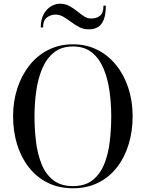

<svg xmlns="http://www.w3.org/2000/svg" viewBox="-20 -997 779 1027"><path d="M370 10Q294 10 234.5 -19.8Q175 -49.5 133.8 -102.5Q92.5 -155.5 71.2 -225.2Q50 -295 50 -375Q50 -455 72.8 -524.8Q95.5 -594.5 137.5 -647.5Q179.5 -700.5 238.5 -730.2Q297.5 -760 370 -760Q442.5 -760 501.2 -730.2Q560 -700.5 602.2 -647.5Q644.5 -594.5 667 -524.8Q689.5 -455 689.5 -375Q689.5 -295 668.2 -225.2Q647 -155.5 606 -102.5Q565 -49.5 505.5 -19.8Q446 10 370 10ZM370 -1.5Q435.5 -1.5 475.8 -33.8Q516 -66 537.8 -120Q559.5 -174 567.2 -240.5Q575 -307 575 -375Q575 -443 565.8 -509.5Q556.5 -576 534 -630Q511.5 -684 471.5 -716.2Q431.5 -748.5 370 -748.5Q308.5 -748.5 268.5 -716.2Q228.5 -684 205.8 -630Q183 -576 173.8 -509.5Q164.5 -443 164.5 -375Q164.5 -307 172.5 -240.5Q180.5 -174 202 -120Q223.5 -66 264.2 -33.8Q305 -1.5 370 -1.5ZM453.5 -840Q426.5 -840 403.8 -852Q381 -864 360.5 -879.5Q340 -895 319.5 -907Q299 -919 277 -919Q252.5 -919 231.5 -904Q210.5 -889 210.5 -850H198Q198 -892.5 213.5 -920.8Q229 -949 252.5 -963Q276 -977 300.5 -977Q329 -977 351 -965Q373 -953 392 -937.5Q411 -922 429.2 -910Q447.5 -898 467 -898Q497 -898 515.2 -913Q533.5 -928 533.5 -967H546Q546 -920 535 -892Q524 -864 503.5 -852Q483 -840 453.5 -840Z"/></svg>

Font: Bodoni Moda 18pt
Style: Regular
Weight: 400
Designer: Owen Earl
Foundry: indestructible type
Version: Version 2.005